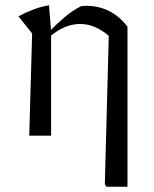

<svg xmlns="http://www.w3.org/2000/svg" viewBox="-20 -515 586 729"><path d="M384 194 378 184 393 -379 464 -414V194ZM169 -376 168 -396Q195 -424 225 -449.5Q255 -475 289 -492Q294 -492 298.5 -492.5Q303 -493 307 -493Q353 -493 392.5 -474Q432 -455 464 -414L393 -379Q340 -424 284 -424Q226 -424 169 -376ZM91 0 102 -388 50 -453Q78 -468 107 -479Q136 -490 166 -495L174 -396V0Z"/></svg>

Font: Piazzolla 24pt
Style: Regular
Weight: 400
Designer: Juan Pablo del Peral
Foundry: Huerta Tipografica
Version: Version 2.005